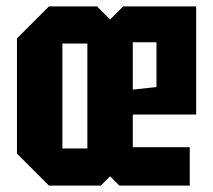

<svg xmlns="http://www.w3.org/2000/svg" viewBox="-20 -580 666 600"><path d="M33 -100V-460L133 -560H283L324 -519L365 -560H593V-222H395V-120H573V0H353L324 -29L295 0H133ZM175 -116H253V-444H175ZM395 -300 469 -308V-448H395Z"/></svg>

Font: Tektur Condensed SemiBold
Style: Regular
Weight: 600
Width: 3
Designer: Adam Jagosz
Foundry: Adam Jagosz
Version: Version 1.005;gftools[0.9.30]